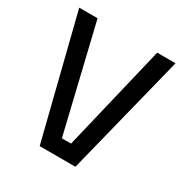

<svg xmlns="http://www.w3.org/2000/svg" viewBox="-160 -816 909 945"><g transform="rotate(30 295.0 -343.5)"><path d="M193.4 0 21.2 -687.5H125.6L268.9 -88H321L464.4 -687.5H568.7L396.6 0Z"/></g></svg>

Font: Titillium Web SemiBold
Style: Regular
Weight: 600
Designer: Mohamed Gaber, Accademia di Belle Arti di Urbino
Foundry: Kief Type Foundry, Accademia di Belle Arti di Urbino
Version: Version 3.000; ttfautohint (v1.8.4)